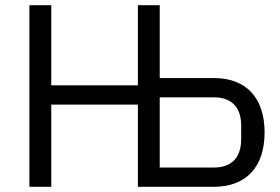

<svg xmlns="http://www.w3.org/2000/svg" viewBox="-20 -718 1077 738"><path d="M93 -698V0H177V-316H510V0H802C927 0 997 -77 997 -209C997 -341 927 -418 802 -418H594V-698H510V-390H177V-698ZM802 -74H594V-344H802C868 -344 907 -308 907 -235V-183C907 -110 868 -74 802 -74Z"/></svg>

Font: Braiins Sans
Style: Regular
Weight: 400
Designer: Mike Abbink, Paul van der Laan, Pieter van Rosmalen, Jiri Chlebus, Lubos Buracinsky
Foundry: Bold Monday, Sudetype
Version: Version 1.000;hotconv 1.0.109;makeotfexe 2.5.65596